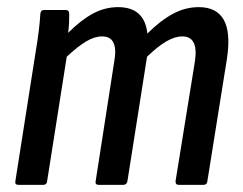

<svg xmlns="http://www.w3.org/2000/svg" viewBox="-20 -518 680 538"><path d="M32 0Q21 0 23 -10L79 -367Q85 -402 88.5 -430.5Q92 -459 93 -479Q94 -490 103 -490H164Q174 -490 174 -479Q174 -467 173.5 -454Q173 -441 171 -426Q207 -462 240.5 -480Q274 -498 311 -498Q385 -498 393 -424Q429 -460 464 -479Q499 -498 537 -498Q587 -498 607 -462.5Q627 -427 616 -354L561 -10Q560 0 550 0H481Q471 0 472 -11L526 -345Q537 -416 491 -416Q470 -416 446 -402Q422 -388 392 -359L337 -10Q335 0 325 0H257Q246 0 248 -10L300 -345Q313 -416 266 -416Q245 -416 221.5 -402Q198 -388 167 -359L112 -10Q111 0 101 0Z"/></svg>

Font: Sofia Sans Condensed SemiBold
Style: Italic
Weight: 600
Italic angle: -9°
Version: Version 4.100